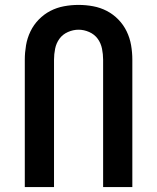

<svg xmlns="http://www.w3.org/2000/svg" viewBox="-20 -762 640 782"><path d="M81 0V-519Q81 -548 86 -577.5Q91 -607 104 -634Q117 -661 138 -682.5Q159 -704 185 -717.5Q211 -731 240.5 -736.5Q270 -742 300 -742Q330 -742 359.5 -736.5Q389 -731 415 -717.5Q441 -704 462 -682.5Q483 -661 496 -634Q509 -607 514 -577.5Q519 -548 519 -519V0H400V-519Q400 -541 395.5 -563.5Q391 -586 378 -604Q365 -622 343.5 -631.5Q322 -641 300 -641Q278 -641 256.5 -631.5Q235 -622 222 -604Q209 -586 204.5 -563.5Q200 -541 200 -519V0Z"/></svg>

Font: Iosevka Extended
Style: Bold
Weight: 700
Width: 7
Monospace: yes
Designer: Belleve Invis
Foundry: Belleve Invis
Version: Version 32.5.0; ttfautohint (v1.8.4)